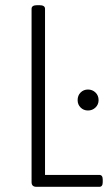

<svg xmlns="http://www.w3.org/2000/svg" viewBox="-20 -722 427 742"><path d="M121 0Q102 0 102 -18V-688Q102 -702 124 -702H132Q154 -702 154 -688V-46H364Q377 -46 377 -28V-18Q377 0 364 0ZM320 -295Q303 -295 291.5 -306.5Q280 -318 280 -335Q280 -353 291.5 -364.5Q303 -376 320 -376Q337 -376 349 -364.5Q361 -353 361 -335Q361 -318 349 -306.5Q337 -295 320 -295Z"/></svg>

Font: Asap Condensed ExtraLight
Style: Regular
Weight: 200
Width: 3
Designer: Pablo Cosgaya
Foundry: Omnibus-Type
Version: Version 3.001; ttfautohint (v1.8.4.7-5d5b)